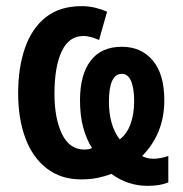

<svg xmlns="http://www.w3.org/2000/svg" viewBox="-20 -573 594 624"><path d="M245 -553Q268 -553 289 -548Q310 -543 328 -535L302 -443Q291 -448 277.5 -452Q264 -456 251 -456Q204 -456 180.5 -406Q157 -356 157 -268Q157 -188 181.5 -137.5Q206 -87 254 -87Q271 -87 279 -92Q261 -120 250.5 -158.5Q240 -197 240 -247Q240 -330 274.5 -375.5Q309 -421 376 -421Q439 -421 476.5 -376.5Q514 -332 514 -247Q514 -139 442 -66Q446 -63 456.5 -60Q467 -57 477 -57Q489 -57 502.5 -59.5Q516 -62 527 -66V20Q500 31 460 31Q395 31 342 -8Q322 0 298 5Q274 10 244 10Q178 10 132 -25.5Q86 -61 62.5 -124Q39 -187 39 -270Q39 -354 61.5 -418Q84 -482 129.5 -517.5Q175 -553 245 -553ZM376 -333Q334 -333 334 -242Q334 -204 343 -173Q352 -142 369 -120Q392 -137 404 -169.5Q416 -202 416 -244Q416 -286 406 -309.5Q396 -333 376 -333Z"/></svg>

Font: Noto Sans Disp Cond SemBd
Style: Regular
Weight: 600
Width: 3
Designer: Monotype Design Team
Foundry: Monotype Imaging Inc.
Version: Version 2.000;GOOG;noto-source:20170915:90ef993387c0; ttfaut